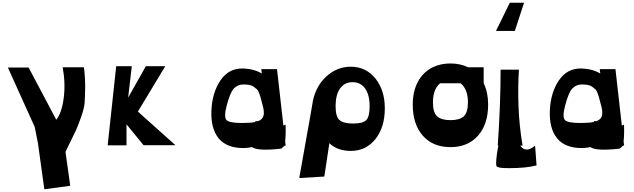

<svg xmlns="http://www.w3.org/2000/svg" viewBox="-20 -1072 4676 1416"><path d="M599 -576Q609 -494 608 -424.5Q607 -355 604 -313.5Q601 -272 576 -203Q551 -134 540.5 -111.5Q530 -89 486 0Q471 31 463 48L498 298L307 324L260 -15L236 -136L38 -574H191L395 -189Q436 -240 450 -350.5Q464 -461 442 -576Z M774 0 837 -584H952L925 -352L1056 -584H1199L997 -249L1274 -1H1039L913 -155V0Z M2086 -153Q2089 -83 2083 -30L2087 2H2079L2055 24Q1882 44 1838 13Q1803 20 1776 20Q1651 20 1592.5 -52Q1534 -124 1539 -256Q1545 -390 1606 -479.5Q1667 -569 1771 -567Q1851 -565 1911 -530L1907 -562H2023L2070 -146Q2083 -151 2086 -153ZM1764 -165Q1827 -165 1862 -172L1865 -179L1881 -178Q1916 -190 1923.5 -219Q1931 -248 1916 -299Q1913 -309 1907.5 -331Q1902 -353 1899 -363Q1896 -373 1889 -390Q1882 -407 1873 -415Q1864 -423 1851 -432.5Q1838 -442 1819 -445.5Q1800 -449 1775 -449Q1734 -449 1705.5 -420Q1677 -391 1651 -290Q1630 -208 1650.5 -186.5Q1671 -165 1764 -165Z M2409 -16 2372 230 2187 241 2273 -242 2288 -330Q2312 -441 2389.5 -510.5Q2467 -580 2567 -580Q2678 -580 2748 -494Q2818 -408 2818 -273Q2818 -133 2748.5 -46Q2679 41 2567 41Q2469 41 2409 -16ZM2706 -289Q2706 -373 2672.5 -419.5Q2639 -466 2580 -466Q2521 -466 2488 -419.5Q2455 -373 2455 -289Q2455 -214 2482.5 -187.5Q2510 -161 2585 -161Q2657 -161 2681.5 -186.5Q2706 -212 2706 -289Z M3547 -459Q3580 -390 3580 -301Q3580 -156 3505.5 -71.5Q3431 13 3302 13Q3173 13 3098.5 -71Q3024 -155 3024 -301Q3024 -398 3062 -469Q3100 -540 3170 -575V-576H3172Q3230 -604 3302 -604Q3374 -604 3432 -576H3547ZM3431 -317Q3431 -414 3377 -458H3226Q3173 -414 3173 -317Q3173 -242 3204 -214Q3235 -186 3302 -186Q3369 -186 3400 -214Q3431 -242 3431 -317Z M3845 -1052 3777 -844H3638L3740 -1052ZM3929 37Q3937 141 3937 148Q3861 168 3735 168Q3684 168 3670 165Q3649 161 3644 156Q3639 151 3639 136Q3639 86 3655 5L3656 2H3651Q3672 -306 3672 -558H3807Q3799 -433 3804 -289.5Q3809 -146 3834 2H3817Q3836 31 3865 31Q3893 31 3926 2Z M4582 -153Q4585 -83 4579 -30L4583 2H4575L4551 24Q4378 44 4334 13Q4299 20 4272 20Q4147 20 4088.5 -52Q4030 -124 4035 -256Q4041 -390 4102 -479.5Q4163 -569 4267 -567Q4347 -565 4407 -530L4403 -562H4519L4566 -146Q4579 -151 4582 -153ZM4260 -165Q4323 -165 4358 -172L4361 -179L4377 -178Q4412 -190 4419.5 -219Q4427 -248 4412 -299Q4409 -309 4403.5 -331Q4398 -353 4395 -363Q4392 -373 4385 -390Q4378 -407 4369 -415Q4360 -423 4347 -432.5Q4334 -442 4315 -445.5Q4296 -449 4271 -449Q4230 -449 4201.5 -420Q4173 -391 4147 -290Q4126 -208 4146.5 -186.5Q4167 -165 4260 -165Z"/></svg>

Font: OpenDyslexic
Style: Bold
Weight: 800
Designer: Abbie Gonzalez
Version: Version 0.920;hotconv 1.0.109;makeotfexe 2.5.65596